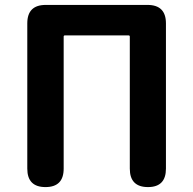

<svg xmlns="http://www.w3.org/2000/svg" viewBox="-20 -761 787 781"><path d="M165 0Q91 0 91 -75V-666Q91 -741 166 -741H580Q655 -741 655 -666V-75Q655 0 582 0Q508 0 508 -75V-612Q508 -617 503 -617H244Q239 -617 239 -612V-75Q239 0 165 0Z"/></svg>

Font: Resource Han Rounded JP
Style: Bold
Weight: 700
Designer: Cyano Hao (round all glyphs); Ryoko NISHIZUKA 西塚涼子 (kana, bopomofo & ideographs); Paul D. Hunt (Latin, Greek & Cyrillic)
Foundry: Cyano Hao
Version: 0.990